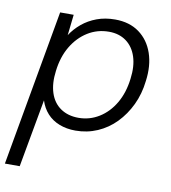

<svg xmlns="http://www.w3.org/2000/svg" viewBox="-95 -601 795 893"><g transform="rotate(10 302.0 -154.5)"><path d="M-12 220 119 -517H183L172 -419Q192 -450 222 -475Q252 -500 291 -514.5Q330 -529 377 -529Q445 -529 491 -495.5Q537 -462 557 -404Q577 -346 567 -272Q560 -210 535.5 -158.5Q511 -107 473.5 -68.5Q436 -30 387.5 -9Q339 12 284 12Q242 12 207.5 -1.5Q173 -15 150 -40.5Q127 -66 116 -101L58 220ZM288 -49Q340 -49 384.5 -76.5Q429 -104 458 -153.5Q487 -203 495 -270Q503 -330 488.5 -374.5Q474 -419 440.5 -443.5Q407 -468 359 -468Q304 -468 259 -440Q214 -412 184.5 -362.5Q155 -313 147 -246Q139 -186 153.5 -141.5Q168 -97 203 -73Q238 -49 288 -49Z"/></g></svg>

Font: DM Sans 11pt Light
Style: Italic
Weight: 300
Italic angle: -10°
Version: Version 4.004;gftools[0.9.30]